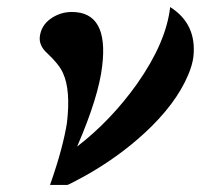

<svg xmlns="http://www.w3.org/2000/svg" viewBox="-20 -499 585 545"><path d="M529 -338Q526 -314 514 -286Q479 -203 390 -121Q315 -52 220 1Q174 26 171 26H122Q142 -31 153.5 -74.5Q165 -118 170 -150Q181 -243 159 -291Q154 -303 143 -317Q132 -331 115 -347Q90 -369 93 -395Q97 -427 124 -446Q151 -465 184 -465Q289 -465 270 -311Q265 -268 247.5 -211.5Q230 -155 199 -83Q295 -157 369 -261Q452 -379 463 -479Q539 -431 529 -338Z"/></svg>

Font: DG Didot
Style: Bold Italic
Weight: 700
Designer: David Gatwood, Takis Katsoulidis, and George D. Matthiopoulos
Foundry: David Gatwood
Version: Version 1.0